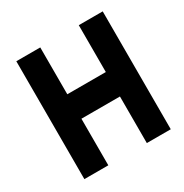

<svg xmlns="http://www.w3.org/2000/svg" viewBox="-115 -546 614 639"><g transform="rotate(-30 192.0 -226.5)"><path d="M31 0H123V-179H271V0H363V-453H271V-273H123V-453H31Z"/></g></svg>

Font: Rabbid Highway Sign II Hop
Style: Regular
Weight: 400
Foundry: Cannot Into Space Fonts
Version: Version 0.277